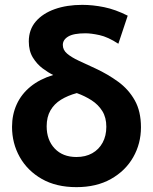

<svg xmlns="http://www.w3.org/2000/svg" viewBox="-20 -755 630 790"><path d="M294.5 15Q211 15 152 -18.8Q93 -52.5 61.2 -109Q29.5 -165.5 29.5 -233Q29.5 -283.5 48.8 -325.8Q68 -368 105.8 -398.8Q143.5 -429.5 199 -446.5Q179 -456 155.5 -473.5Q132 -491 115.2 -518.2Q98.5 -545.5 98.5 -584.5Q98.5 -633 127.2 -666.5Q156 -700 205.5 -717.5Q255 -735 318.5 -735Q362 -735 408.5 -725.5Q455 -716 505.5 -690.5L467 -575Q424 -603 389.5 -610.5Q355 -618 331.5 -618Q283 -618 260.8 -604.8Q238.5 -591.5 238.5 -570Q238.5 -549.5 256 -534.5Q273.5 -519.5 304 -505.2Q334.5 -491 373.5 -473Q424 -449.5 466.5 -418.5Q509 -387.5 534.5 -342.2Q560 -297 560 -231.5Q560 -164 528 -108Q496 -52 436.5 -18.5Q377 15 294.5 15ZM294.5 -109Q332 -109 359.5 -124.5Q387 -140 402.2 -168Q417.5 -196 417.5 -233.5Q417.5 -271.5 401 -298Q384.5 -324.5 357 -342.2Q329.5 -360 296 -372Q259 -362 231 -344.8Q203 -327.5 187.5 -300.5Q172 -273.5 172 -235.5Q172 -179 205 -144Q238 -109 294.5 -109Z"/></svg>

Font: Geologica Roman SemiBold
Style: Regular
Weight: 600
Designer: Sindre Bremnes, Frode Helland
Foundry: Monokrom Skriftforlag AS
Version: Version 1.010;gftools[0.9.28]